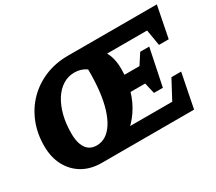

<svg xmlns="http://www.w3.org/2000/svg" viewBox="-123 -926 1328 1179"><g transform="rotate(-30 540.5 -337.0)"><path d="M302 0Q225 0 168 -33Q111 -66 79 -126Q47 -186 47 -266Q47 -355 77 -429.5Q107 -504 161 -558.5Q215 -613 288.5 -643.5Q362 -674 450 -674H1081L1037 -452H968L949 -565H584L638 -603Q665 -575 679.5 -534.5Q694 -494 694 -441Q694 -363 674 -294Q654 -225 616.5 -170Q579 -115 528 -77L485 -109H864L935 -242H1004L956 0ZM329 -108Q365 -108 394 -126.5Q423 -145 446 -180.5Q469 -216 485 -268Q501 -320 509 -388Q517 -456 516 -539Q480 -565 432 -565Q388 -565 351 -542Q314 -519 287 -477Q260 -435 245 -377.5Q230 -320 230 -249Q230 -204 241.5 -172Q253 -140 275 -124Q297 -108 329 -108ZM577 -289 599 -399H887L865 -289ZM794 -212 763 -343 847 -473H911L857 -212Z"/></g></svg>

Font: Piazzolla Thin Black
Style: Italic
Weight: 900
Italic angle: -11.3°
Version: Version 2.005